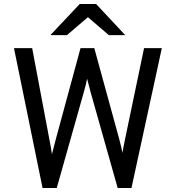

<svg xmlns="http://www.w3.org/2000/svg" viewBox="-20 -941 880 961"><path d="M525 -765 420 -855 315 -765H232L379 -921H461L607 -765ZM193 0 50 -700H141L227 -244Q236 -199 240 -169Q240 -170 259 -243L383 -700H452L577 -244Q589 -199 593 -176Q597 -202 606 -245L701 -700H790L638 0H569L434 -478Q419 -533 416 -547Q411 -520 399 -478L264 0Z"/></svg>

Font: Overpass
Style: Regular
Weight: 400
Designer: Delve Withrington, Thomas Jockin
Foundry: Delve Fonts
Version: Version 3.000;DELV;Overpass